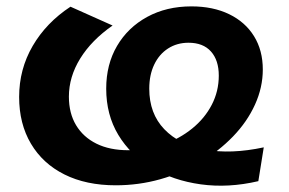

<svg xmlns="http://www.w3.org/2000/svg" viewBox="-20 -570 906 602"><path d="M343 11Q250 11 182 -23Q114 -57 77 -119.5Q40 -182 40 -266Q40 -353 82.5 -426Q125 -499 201 -549L333 -490Q267 -444 231.5 -386.5Q196 -329 196 -267Q196 -215 218.5 -177.5Q241 -140 282.5 -119.5Q324 -99 382 -99Q441 -99 492 -117Q543 -135 582.5 -167Q622 -199 644 -241.5Q666 -284 666 -333Q666 -381 641.5 -408.5Q617 -436 571 -436Q535 -436 507 -418Q479 -400 463.5 -367.5Q448 -335 448 -292Q448 -214 495 -165Q542 -116 623 -101Q704 -86 807 -108L790 -2Q696 20 609.5 8Q523 -4 456 -44Q389 -84 351 -147Q313 -210 313 -292Q313 -368 347 -426Q381 -484 441.5 -517Q502 -550 580 -550Q648 -550 698.5 -525.5Q749 -501 776.5 -456.5Q804 -412 804 -352Q804 -296 779.5 -242Q755 -188 710.5 -142Q666 -96 608 -61.5Q550 -27 482.5 -8Q415 11 343 11Z"/></svg>

Font: MOST Montserrat
Style: Bold Italic
Weight: 700
Italic angle: -11.3°
Designer: Julieta Ulanovsky
Foundry: Julieta Ulanovsky
Version: Version 8.000;March 11, 2024;FontCreator 15.0.0.2926 64-bit